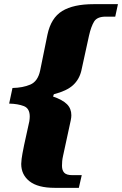

<svg xmlns="http://www.w3.org/2000/svg" viewBox="-20 -780 587 923"><path d="M243 123Q162 123 122 91.5Q82 60 82 8Q82 0 84 -17Q86 -34 96 -83L121 -197Q122 -203 122.5 -209.5Q123 -216 123 -220Q123 -259 94.5 -270Q66 -281 24 -282L40 -357Q90 -358 126 -373.5Q162 -389 173 -441L208 -613Q225 -694 279 -727Q333 -760 430 -760H547L534 -700H488Q447 -700 432.5 -676.5Q418 -653 408 -609L371 -440Q361 -398 331 -370.5Q301 -343 239 -327L235 -316Q281 -300 302 -279Q323 -258 323 -226Q323 -215 320 -201L283 -30Q280 -17 279 -5.5Q278 6 278 17Q278 39 289 50.5Q300 62 328 62H373L359 123Z"/></svg>

Font: Noto Serif Black
Style: Italic
Weight: 900
Italic angle: -12°
Designer: Monotype Design Team
Foundry: Monotype Imaging Inc.
Version: Version 2.013